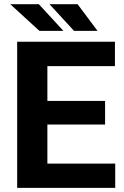

<svg xmlns="http://www.w3.org/2000/svg" viewBox="-20 -914 602 934"><path d="M540.5 -118.2V0H164.1V-118.2ZM210.5 -710.9V0H63.5V-710.9ZM491.2 -422.9V-308.1H164.1V-422.9ZM539.1 -710.9V-592.3H164.1V-710.9ZM288.6 -763.7 168.9 -893.6H29.8L171.9 -763.7ZM454.6 -763.7 357.4 -893.6H220.7L340.3 -763.7Z"/></svg>

Font: RobotoDEMO
Style: Regular
Weight: 400
Designer: Christian Robertson
Foundry: Google
Version: Version 2.136